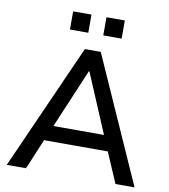

<svg xmlns="http://www.w3.org/2000/svg" viewBox="-96 -980 936 1061"><g transform="rotate(10 372.5 -449.5)"><path d="M14 0 328 -705H417L731 0H624L538 -200L585 -170H159L206 -200L122 0ZM371 -588 220 -231 195 -256H549L525 -231L374 -588ZM415 -797V-899H518V-797ZM228 -797V-899H331V-797Z"/></g></svg>

Font: Nunito Sans 11pt SemiBold
Style: Regular
Weight: 600
Version: Version 3.101;gftools[0.9.27]